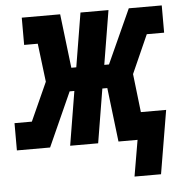

<svg xmlns="http://www.w3.org/2000/svg" viewBox="-78 -578 731 772"><g transform="rotate(-5 287.5 -192.0)"><path d="M434 146 459 0H382L356 -218H336L300 0H187L223 -218H204L106 0H-28V-110H42L112 -265L93 -420H38V-530H193L219 -312H239L275 -530H388L352 -312H371L470 -530H603V-420H533L464 -265L482 -110H584L541 146Z"/></g></svg>

Font: Iosevka Slab XBdEx
Style: Italic
Weight: 800
Width: 7
Italic angle: -9°
Monospace: yes
Designer: Belleve Invis
Foundry: Belleve Invis
Version: Version 11.1.1; ttfautohint (v1.8.3)